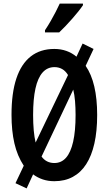

<svg xmlns="http://www.w3.org/2000/svg" viewBox="-20 -997 603 1067"><path d="M520 -358Q520 -268 504.5 -199.5Q489 -131 459 -84.5Q429 -38 384.5 -14Q340 10 282 10Q247 10 217.5 0Q188 -10 164 -28L128 50L66 21L112 -76Q76 -131 60 -200.5Q44 -270 44 -359Q44 -480 71 -561Q98 -642 151 -683.5Q204 -725 282 -725Q318 -725 349 -714Q380 -703 405 -682L439 -755L500 -725L456 -631Q488 -585 504 -516.5Q520 -448 520 -358ZM400 -358Q400 -399 397 -435Q394 -471 387 -499L211 -127Q224 -109 242 -100Q260 -91 282 -91Q321 -91 347 -120.5Q373 -150 386.5 -209.5Q400 -269 400 -358ZM164 -358Q164 -311 167.5 -272.5Q171 -234 178 -205L358 -580Q344 -603 325 -613.5Q306 -624 283 -624Q243 -624 216.5 -594Q190 -564 177 -505Q164 -446 164 -358ZM441 -968Q431 -953 415.5 -933.5Q400 -914 381 -892.5Q362 -871 343.5 -851.5Q325 -832 309 -817H230V-829Q248 -856 262.5 -881.5Q277 -907 289.5 -931Q302 -955 312 -977H441Z"/></svg>

Font: Noto Sans Display ExtraCondensed SemiBold
Style: Regular
Weight: 600
Width: 2
Designer: Monotype Design Team
Foundry: Monotype Imaging Inc.
Version: Version 2.003